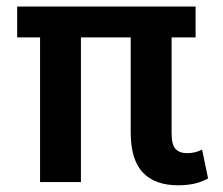

<svg xmlns="http://www.w3.org/2000/svg" viewBox="-20 -548 672 578"><path d="M516.1 9.8Q446.3 9.8 409.9 -28.8Q373.5 -67.4 373.5 -149.4V-435.5H223.6V0H100.6V-435.5H31.7V-528.3H568.8V-435.5H496.6V-146Q496.6 -112.3 508.5 -99.6Q520.5 -86.9 543.9 -86.9Q555.7 -86.9 566.9 -89.6Q578.1 -92.3 588.4 -97.7L606.4 -10.7Q584.5 1 562.7 5.4Q541 9.8 516.1 9.8Z"/></svg>

Font: Roboto Slab LO Medium
Style: Regular
Weight: 500
Designer: Google
Version: Version 2.000